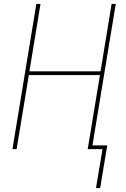

<svg xmlns="http://www.w3.org/2000/svg" viewBox="-20 -755 640 972"><path d="M487 197H466L499 0H424L486 -375H126L64 0H43L164 -735H185L129 -394H489L545 -735H566L448 -19H523Z"/></svg>

Font: Iosevka Aile Thin Oblique
Style: Regular
Weight: 100
Italic angle: -9°
Designer: Belleve Invis
Foundry: Belleve Invis
Version: Version 31.1.0; ttfautohint (v1.8.4)